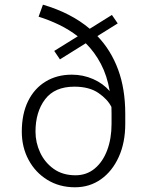

<svg xmlns="http://www.w3.org/2000/svg" viewBox="-20 -791 622 821"><path d="M145 -719.7 163.6 -771Q283.7 -735.8 363.8 -668L458.5 -727.1L483.4 -690.9L396.5 -636.7Q454.6 -576.2 485.1 -493.4Q515.6 -410.6 515.6 -304.7V-261.2Q515.6 -181.2 487.8 -119.9Q460 -58.6 411.6 -24.4Q363.3 9.8 300.8 9.8Q233.9 9.8 182.4 -22Q130.9 -53.7 102.1 -107.7Q73.2 -161.6 73.2 -228Q73.2 -303.7 99.9 -358.2Q126.5 -412.6 174.8 -442.1Q223.1 -471.7 287.1 -471.7Q335.4 -471.7 378.2 -452.9Q420.9 -434.1 449.2 -401.4Q438 -467.3 411.4 -517.8Q384.8 -568.4 346.7 -606L236.3 -537.1L211.9 -573.2L312.5 -635.7Q275.9 -664.1 233.6 -684.6Q191.4 -705.1 145 -719.7ZM131.8 -228Q131.8 -181.6 151.6 -138.9Q171.4 -96.2 209.7 -68.8Q248 -41.5 302.7 -41.5Q350.1 -41.5 384.8 -70.1Q419.4 -98.6 438.2 -148.4Q457 -198.2 457 -261.2V-305.7Q457 -319.8 456.5 -333.5Q440.4 -366.2 401.1 -393.3Q361.8 -420.4 297.9 -420.4Q213.9 -420.4 172.9 -366.5Q131.8 -312.5 131.8 -228Z"/></svg>

Font: Vazirmatn RD UI ExtraLight
Style: Regular
Weight: 200
Designer: Saber Rastikerdar
Foundry: Saber Rastikerdar
Version: Version 33.003